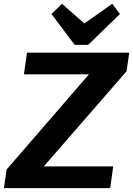

<svg xmlns="http://www.w3.org/2000/svg" viewBox="-37 -972 687 992"><path d="M-2.9 -96.2 495.8 -672.5 561.2 -587.8H86.6L102.4 -700H630.7L616.9 -603.8L115.6 -27.5L48.7 -112.2H547.9L532.2 0H-16.7ZM582.8 -899.8 418.5 -740.3H348.7L228.9 -899.8L283.5 -952.5L437.8 -816.2H349.5L542.9 -952.5Z"/></svg>

Font: Pathway Extreme 8pt Thin
Style: Italic
Weight: 100
Italic angle: -8°
Designer: Eduardo Rodriguez Tunni
Foundry: Eduardo Rodriguez Tunni
Version: Version 1.000